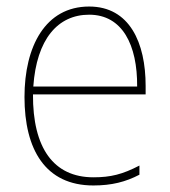

<svg xmlns="http://www.w3.org/2000/svg" viewBox="-20 -558 521 588"><path d="M253 -538C119 -538 55 -416 55 -261C55 -100 119 10 266 10C322 10 365 -1 407 -23V-51C355 -24 319 -15 266 -15C144 -15 80 -105 81 -269H426V-295C426 -427 377 -538 253 -538ZM253 -513C355 -513 401 -420 400 -293H82C92 -438 157 -513 253 -513Z"/></svg>

Font: Noto Sans Malayalam SemiCondensed Thin
Style: Regular
Weight: 100
Width: 4
Designer: Jelle Bosma - Monotype Design Team
Foundry: Monotype Imaging Inc.
Version: Version 2.104